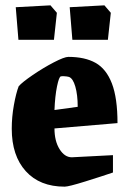

<svg xmlns="http://www.w3.org/2000/svg" viewBox="-20 -686 479 719"><path d="M24 -204Q24 -248 32 -292.5Q40 -337 50 -363Q63 -378 102.5 -405Q142 -432 181.5 -452.5Q221 -473 236 -473Q298 -473 338 -450.5Q378 -428 399 -373.5Q420 -319 420 -225L184 -205Q184 -158 203 -127.5Q222 -97 249 -97L403 -105V-40Q362 -26 299.5 -6.5Q237 13 222 13Q129 13 76.5 -45Q24 -103 24 -204ZM238 -398Q231 -400 221 -400.5Q211 -401 208 -400Q201 -399 193.5 -362.5Q186 -326 184 -274L271 -286Q271 -331 262 -362Q253 -393 238 -398ZM49 -537 39 -659 169 -666 193 -638 182 -537ZM251 -537 241 -659 371 -666 395 -638 384 -537Z"/></svg>

Font: Grenze ExtraBold
Style: Regular
Weight: 800
Designer: Renata Polastri
Foundry: Omnibus-Type
Version: Version 1.002; ttfautohint (v1.8)